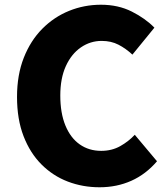

<svg xmlns="http://www.w3.org/2000/svg" viewBox="-20 -778 707 812"><path d="M401 14Q330 14 267 -10Q204 -34 155.5 -82.5Q107 -131 79.5 -202.5Q52 -274 52 -368Q52 -461 80.5 -533.5Q109 -606 158.5 -656Q208 -706 272 -732Q336 -758 407 -758Q480 -758 537.5 -729Q595 -700 633 -661L540 -547Q512 -573 481 -589Q450 -605 410 -605Q362 -605 322 -577.5Q282 -550 258.5 -498.5Q235 -447 235 -374Q235 -300 256.5 -247.5Q278 -195 317 -167.5Q356 -140 408 -140Q453 -140 488.5 -160Q524 -180 550 -208L644 -96Q597 -41 535.5 -13.5Q474 14 401 14Z"/></svg>

Font: Noto Sans JP Thin Black
Style: Regular
Weight: 900
Version: Version 2.004-H2;hotconv 1.0.118;makeotfexe 2.5.65603